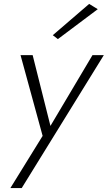

<svg xmlns="http://www.w3.org/2000/svg" viewBox="-20 -742 551 982"><path d="M511 -460 91 220H33L198 -47L85 -460H147L238 -98L453 -460ZM480 -695 276 -542 250 -562 436 -722Z"/></svg>

Font: Renner* Light
Style: Light Italic
Weight: 300
Italic angle: -10°
Version: Version 003.000 ; ttfautohint (v0.97) -l 8 -r 50 -G 200 -x 1